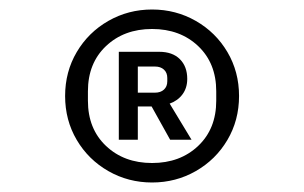

<svg xmlns="http://www.w3.org/2000/svg" viewBox="-20 -730 640 404"><path d="M117 -528Q117 -579 141.5 -620.5Q166 -662 208 -686Q250 -710 300 -710Q350 -710 392 -686Q434 -662 458.5 -620.5Q483 -579 483 -528Q483 -477 458.5 -435.5Q434 -394 392 -370Q350 -346 300 -346Q250 -346 208 -370Q166 -394 141.5 -435.5Q117 -477 117 -528ZM435 -518V-538Q435 -597 397 -633Q359 -669 300 -669Q241 -669 203 -633Q165 -597 165 -538V-518Q165 -459 203 -423Q241 -387 300 -387Q359 -387 397 -423Q435 -459 435 -518ZM270 -436H230V-621H315Q343 -621 358.5 -605.5Q374 -590 374 -564Q374 -545 364 -531.5Q354 -518 337 -512L383 -436H338L299 -506H270ZM306 -535Q318 -535 325 -541.5Q332 -548 332 -559V-566Q332 -577 325 -583.5Q318 -590 306 -590H270V-535Z"/></svg>

Font: iA Writer Mono V
Style: Regular
Weight: 400
Designer: Mike Abbink, Paul van der Laan, Pieter van Rosmalen
Foundry: Bold Monday
Version: Version 2.000